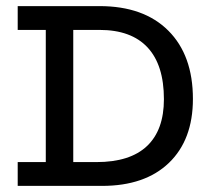

<svg xmlns="http://www.w3.org/2000/svg" viewBox="-20 -609 695 629"><path d="M306 -589Q451 -589 531.5 -508.5Q612 -428 612 -285Q612 -151 533.5 -75.5Q455 0 314 0H38V-78H130V-511H38V-589ZM296 -78Q406 -78 461.5 -130.5Q517 -183 517 -284Q517 -396 463.5 -453.5Q410 -511 306 -511H220V-78Z"/></svg>

Font: Podkova Medium
Style: Regular
Weight: 500
Designer: Ilya Yudin
Foundry: Cyreal (www.cyreal.org)
Version: Version 2.103